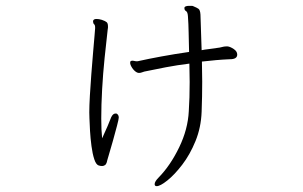

<svg xmlns="http://www.w3.org/2000/svg" viewBox="-20 -566 1040 658"><path d="M760 -407Q769 -406 781 -398Q793 -390 793 -379Q793 -363 768 -363Q744 -362 721 -360Q698 -358 672 -355Q672 -338 672.5 -320.5Q673 -303 673 -286Q673 -261 672.5 -235.5Q672 -210 671 -183Q669 -129 650 -82.5Q631 -36 604.5 -1.5Q578 33 553.5 52.5Q529 72 517 72Q510 72 510 65Q510 56 524 42Q564 1 594 -61Q624 -123 627 -185Q630 -230 630 -285Q630 -301 629.5 -316.5Q629 -332 629 -348Q588 -343 548.5 -335.5Q509 -328 481 -322Q474 -321 468 -318.5Q462 -316 456 -316Q452 -316 447 -319Q439 -324 432.5 -334Q426 -344 426 -351Q426 -356 429 -357Q431 -358 435 -358Q438 -358 441 -357Q444 -356 449 -356Q453 -356 456 -357Q487 -364 533 -372.5Q579 -381 628 -388Q627 -423 626.5 -453.5Q626 -484 624 -511Q623 -525 617.5 -528Q612 -531 612 -538V-540Q614 -546 629 -546Q633 -546 637 -546Q641 -546 644 -544Q654 -540 660 -536Q666 -532 667 -516L671 -394Q680 -396 697.5 -398Q715 -400 733 -403Q741 -405 746 -406Q751 -407 757 -407ZM379 -177Q387 -173 387 -163Q387 -158 381 -135Q375 -112 367 -83.5Q359 -55 352.5 -33.5Q346 -12 346 -10Q344 -3 339.5 0Q335 3 330 3Q324 3 318 1Q309 -2 303 -20.5Q297 -39 293.5 -65.5Q290 -92 288.5 -117.5Q287 -143 286.5 -161Q286 -179 286 -181Q286 -203 288 -238Q290 -273 293 -312Q296 -351 299 -386Q302 -421 304 -444Q306 -467 306 -469V-472Q306 -480 302.5 -483Q299 -486 299 -492V-494Q300 -501 311 -501Q319 -501 329 -498Q341 -494 345.5 -490Q350 -486 350 -476Q350 -474 350 -471Q350 -468 349 -464Q344 -421 338.5 -367.5Q333 -314 330 -260Q327 -206 327 -160Q327 -119 330 -92Q341 -116 349 -134.5Q357 -153 361 -164Q367 -177 376 -177Z"/></svg>

Font: Moon Stars Kai HW Light
Style: Regular
Weight: 300
Designer: GuiWonder
Version: Version 1.101